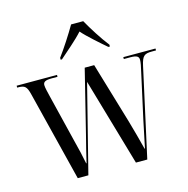

<svg xmlns="http://www.w3.org/2000/svg" viewBox="-111 -873 957 979"><g transform="rotate(-15 367.5 -383.0)"><path d="M252 -616V-606H259C297 -640 348 -682 382 -720C408 -689 477 -629 504 -606H512V-616C480 -656 439 -721 414 -766H350C324 -721 282 -656 252 -616ZM62 -473 180 0H236L353 -462L487 0H547L650 -468C661 -518 673 -526 713 -526H734V-536H564V-526H597C634 -526 643 -518 643 -500C643 -488 639 -466 632 -437L580 -201C572 -164 558 -96 550 -57H548C537 -99 519 -169 506 -212L410 -535H360L278 -204C267 -162 252 -101 243 -62H241C233 -104 225 -137 210 -196L151 -437C145 -462 138 -489 138 -502C138 -518 148 -526 183 -526H214V-536H1V-526H5C41 -526 51 -518 62 -473Z"/></g></svg>

Font: Noto Serif Display Condensed
Style: Regular
Weight: 400
Width: 3
Designer: Monotype Design Team
Foundry: Monotype Imaging Inc.
Version: Version 2.009